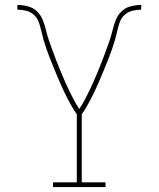

<svg xmlns="http://www.w3.org/2000/svg" viewBox="-20 -755 640 775"><path d="M194 0V-19H290V-294Q279 -309 270 -325Q261 -341 252.5 -357Q244 -373 236.5 -389.5Q229 -406 221.5 -423Q214 -440 207 -457Q200 -474 193 -491Q186 -508 179.5 -525Q173 -542 167 -559Q161 -576 156 -593.5Q151 -611 147 -629Q143 -647 137 -664.5Q131 -682 117.5 -694.5Q104 -707 86 -711.5Q68 -716 50 -716V-735Q71 -735 92.5 -729.5Q114 -724 129.5 -709Q145 -694 153 -673.5Q161 -653 166 -632Q171 -611 178 -590.5Q185 -570 192.5 -550Q200 -530 207.5 -510Q215 -490 223.5 -470Q232 -450 240.5 -430Q249 -410 258.5 -390.5Q268 -371 278 -352Q288 -333 300 -315Q312 -333 322 -352Q332 -371 341.5 -390.5Q351 -410 359.5 -430Q368 -450 376.5 -470Q385 -490 392.5 -510Q400 -530 407.5 -550Q415 -570 422 -590.5Q429 -611 434 -632Q439 -653 447 -673.5Q455 -694 470.5 -709Q486 -724 507.5 -729.5Q529 -735 550 -735V-716Q532 -716 514 -711.5Q496 -707 482.5 -694.5Q469 -682 463 -664.5Q457 -647 453 -629Q449 -611 444 -593.5Q439 -576 433 -559Q427 -542 420.5 -525Q414 -508 407 -491Q400 -474 393 -457Q386 -440 378.5 -423Q371 -406 363.5 -389.5Q356 -373 347.5 -357Q339 -341 330 -325Q321 -309 310 -294V-19H406V0Z"/></svg>

Font: Iosevka Etoile Thin
Style: Regular
Weight: 100
Designer: Belleve Invis
Foundry: Belleve Invis
Version: Version 22.1.2; ttfautohint (v1.8.4)